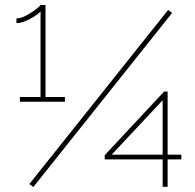

<svg xmlns="http://www.w3.org/2000/svg" viewBox="-20 -751 785 772"><path d="M114 1 98 -11 656 -711 672 -699ZM163 -361H241V-342H60V-361H143V-705Q131 -691 100 -674.5Q69 -658 46 -658V-677Q65 -677 89 -690.5Q113 -704 127 -715.5Q141 -727 143 -731H163ZM654 0H634V-110H401V-127L640 -383H654V-129H709V-110H654ZM634 -348 429 -129H634Z"/></svg>

Font: Raleway
Style: Thin
Weight: 100
Designer: Matt McInerney, Pablo Impallari, Rodrigo Fuenzalida
Foundry: Matt McInerney, Pablo Impallari, Rodrigo Fuenzalida
Version: Version 3.000